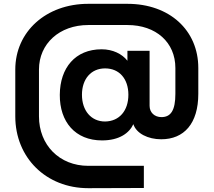

<svg xmlns="http://www.w3.org/2000/svg" viewBox="-20 -797 1118 1005"><path d="M652 -301C652 -384 605 -439 530 -439C457 -439 409 -384 409 -301C409 -218 457 -161 530 -161C605 -162 652 -218 652 -301ZM60 -188V-433C60 -631 221 -777 442 -777H647C867 -777 1018 -639 1018 -441V-306C1018 -150 943 -68 824 -68C755 -68 694 -98 678 -147C657 -101 605 -62 514 -62C374 -62 292 -159 293 -301C294 -442 374 -539 512 -539C570 -539 619 -515 647 -479V-531H763V-243C763 -208 789 -184 825 -184C874 -184 898 -219 898 -306V-441C898 -575 797 -666 647 -666H442C291 -666 184 -568 184 -433V-188C184 -38 291 71 442 71H733V187L442 188C221 188 60 28 60 -188Z"/></svg>

Font: Swile Sans
Style: Bold
Weight: 700
Designer: Lord
Foundry: Lord
Version: Version 1.477;FEAKit 1.0